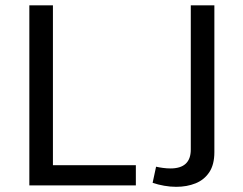

<svg xmlns="http://www.w3.org/2000/svg" viewBox="-20 -702 922 727"><path d="M557.9 -9.8Q578.6 -2.7 601.6 1.3Q624.5 5.4 647.2 5.4Q687.7 5.4 720.5 -7.8Q753.2 -21 772.5 -49.9Q791.7 -78.9 791.7 -125.7V-681.9H702.4V-135.7Q702.4 -64.2 625.5 -64.2Q611.6 -64.2 597 -66.2Q582.5 -68.1 571 -70.8ZM494.4 -76.4H180.4V-681.9H91.1V0H494.4Z"/></svg>

Font: Estedad-FD-VF Thin
Style: Regular
Weight: 100
Designer: Amin Abedi
Version: Version 5.0